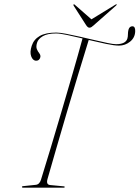

<svg xmlns="http://www.w3.org/2000/svg" viewBox="-20 -864 643 884"><path d="M198.5 -39Q191.5 -13.5 211.5 -12L274 -6Q278 -6 278 -3Q278 0 274 0H86Q81 0 81 -3Q81 -7 87 -7L144.5 -13Q161.5 -14.5 168.5 -36Q190 -104.5 214.2 -185.5Q238.5 -266.5 264 -353Q289.5 -439.5 314.2 -524.8Q339 -610 360 -687Q321.5 -696 288.5 -703Q255.5 -710 238.5 -710Q198 -710 176.8 -697.2Q155.5 -684.5 150.5 -667Q145 -648.5 149.8 -637.5Q154.5 -626.5 160.8 -618.8Q167 -611 166 -602Q165 -594.5 159.5 -589.2Q154 -584 144.5 -584.5Q130.5 -586 123.5 -605Q116.5 -624 126 -653Q135.5 -682.5 162.8 -698.2Q190 -714 239.5 -714Q255.5 -714 284 -708.5Q312.5 -703 347 -695.2Q381.5 -687.5 415 -679.5Q448.5 -671.5 475.2 -666Q502 -660.5 514.5 -660.5Q558.5 -660.5 566.5 -686.5Q569 -695 569 -706Q569 -717 571.5 -727Q576 -743 589.5 -743Q603 -743 602.5 -721Q602 -691 579.2 -672.5Q556.5 -654 527.5 -654Q506.5 -654 468.2 -662Q430 -670 388.5 -680Q364.5 -602.5 338.5 -516.5Q312.5 -430.5 287.2 -344.8Q262 -259 239.2 -180.5Q216.5 -102 198.5 -39ZM413 -749Q406.5 -743 401.8 -739.8Q397 -736.5 391.5 -736.5Q384 -736.5 376 -749L319 -838Q317 -842 319 -844Q321 -845.5 324.5 -842L401 -775L510.5 -842Q516 -845.5 517 -844Q519 -842 514 -838Z"/></svg>

Font: Fraunces 144pt S000 Thin
Style: Italic
Weight: 100
Italic angle: -16°
Version: Version 1.000; ttfautohint (v1.8.3)